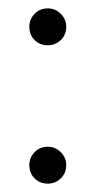

<svg xmlns="http://www.w3.org/2000/svg" viewBox="-20 -438 228 458"><path d="M50 -374Q50 -392 62.5 -405Q75 -418 94 -418Q112 -418 125 -405Q138 -392 138 -374Q138 -355 125 -342.5Q112 -330 94 -330Q75 -330 62.5 -342.5Q50 -355 50 -374ZM50 -44Q50 -62 62.5 -75Q75 -88 94 -88Q112 -88 125 -75Q138 -62 138 -44Q138 -25 125 -12.5Q112 0 94 0Q75 0 62.5 -12.5Q50 -25 50 -44Z"/></svg>

Font: Sulphur Point
Style: Bold
Weight: 700
Designer: Noponies / Dale Sattler
Foundry: Noponies
Version: Version 1.000; ttfautohint (v1.8)